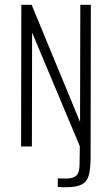

<svg xmlns="http://www.w3.org/2000/svg" viewBox="-20 -611 467 801"><path d="M258 170Q249 170 239.5 170Q230 170 221 169V133L254 134Q285 134 298.5 121.5Q312 109 312 73L313 -1L114 -475L113 0H68L69 -591H112L314 -102L315 -591H359L358 43Q358 91 351 118.5Q344 146 322 158Q300 170 258 170Z"/></svg>

Font: Alumni Sans Light
Style: Regular
Weight: 300
Version: Version 1.018